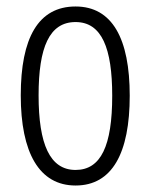

<svg xmlns="http://www.w3.org/2000/svg" viewBox="-20 -562 464 592"><path d="M380 -267C380 -443 326 -542 213 -542C98 -542 44 -445 44 -268C44 -91 101 10 213 10C326 10 380 -90 380 -267ZM99 -268C99 -416 132 -494 213 -494C294 -494 326 -413 326 -267C326 -112 291 -38 213 -38C134 -38 99 -117 99 -268Z"/></svg>

Font: Noto Sans Kannada ExtraCondensed Light
Style: Regular
Weight: 300
Width: 2
Designer: Jelle Bosma - Monotype Design Team
Foundry: Monotype Imaging Inc.
Version: Version 2.005